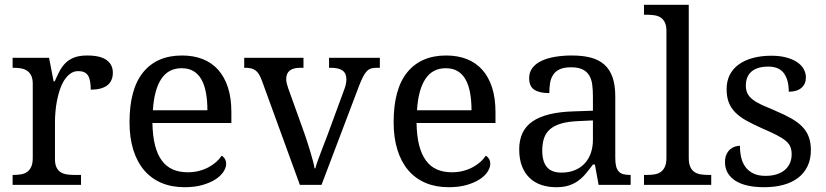

<svg xmlns="http://www.w3.org/2000/svg" viewBox="-20 -780 3485 810"><path d="M321.8 0H33.2V-42H36.1Q53.2 -42 68.1 -44.4Q83 -46.9 94 -54.4Q105 -62 111.6 -76.2Q118.2 -90.3 118.2 -113.8V-425.8Q118.2 -447.8 111.6 -461.2Q105 -474.6 93.8 -481.9Q82.5 -489.3 67.6 -491.7Q52.7 -494.1 36.1 -494.1H33.2V-536.1H187L206.1 -437H210.9Q220.7 -459.5 231 -479.2Q241.2 -499 256.1 -513.9Q271 -528.8 293 -537.4Q314.9 -545.9 348.1 -545.9Q402.8 -545.9 429.4 -526.9Q456.1 -507.8 456.1 -473.1Q456.1 -457.5 450.9 -444.3Q445.8 -431.2 434.6 -421.6Q423.3 -412.1 405.8 -407Q388.2 -401.9 362.8 -401.9Q362.8 -443.4 351.1 -461.7Q339.4 -480 310.1 -480Q291.5 -480 276.9 -469.5Q262.2 -459 251.2 -441.7Q240.2 -424.3 232.7 -401.9Q225.1 -379.4 220.5 -355.7Q215.8 -332 213.9 -308.6Q211.9 -285.2 211.9 -266.1V-108.9Q211.9 -86.9 218.5 -73.5Q225.1 -60.1 236.3 -53.2Q247.6 -46.4 262.5 -44.2Q277.3 -42 293.9 -42H321.8Z M746.1 -492.2Q690.4 -492.2 660.4 -447Q630.4 -401.9 625 -314.9H855Q855 -354.5 849.1 -387.2Q843.3 -419.9 830.6 -443.4Q817.9 -466.8 797.1 -479.5Q776.4 -492.2 746.1 -492.2ZM758.3 9.8Q704.1 9.8 660.9 -8.5Q617.7 -26.9 587.9 -62Q558.1 -97.2 542.2 -148.2Q526.4 -199.2 526.4 -264.2Q526.4 -404.3 584 -475.1Q641.6 -545.9 748 -545.9Q796.4 -545.9 835 -530.8Q873.5 -515.6 900.4 -485.6Q927.2 -455.6 941.7 -410.9Q956.1 -366.2 956.1 -307.1V-261.2H623Q624 -206.5 634 -167.2Q644 -127.9 662.8 -102.5Q681.6 -77.1 709 -65.2Q736.3 -53.2 772 -53.2Q797.9 -53.2 820.1 -59.1Q842.3 -64.9 860.4 -74.7Q878.4 -84.5 892.3 -96.9Q906.2 -109.4 915 -123Q921.9 -120.1 928 -110.8Q934.1 -101.6 934.1 -88.9Q934.1 -73.7 923.3 -56.4Q912.6 -39.1 890.6 -24.4Q868.7 -9.8 835.7 0Q802.7 9.8 758.3 9.8Z M1010.3 -494.1V-536.1H1260.3V-494.1H1247.6Q1217.3 -494.1 1202.4 -482.4Q1187.5 -470.7 1187.5 -445.8Q1187.5 -437.5 1189.5 -429Q1191.4 -420.4 1195.3 -409.2L1263.2 -220.2Q1269.5 -202.6 1276.4 -181.4Q1283.2 -160.2 1289.3 -139.6Q1295.4 -119.1 1300.3 -100.8Q1305.2 -82.5 1307.1 -69.8H1310.5Q1313 -80.6 1318.6 -96.4Q1324.2 -112.3 1331.3 -131.1Q1338.4 -149.9 1345.9 -169.4Q1353.5 -189 1360.4 -207L1432.1 -401.9Q1437 -414.1 1439.2 -425.3Q1441.4 -436.5 1441.4 -444.8Q1441.4 -470.7 1425 -482.4Q1408.7 -494.1 1375.5 -494.1H1368.2V-536.1H1582.5V-494.1H1570.3Q1555.7 -494.1 1545.4 -491Q1535.2 -487.8 1526.9 -479Q1518.6 -470.2 1511 -455.1Q1503.4 -439.9 1494.1 -416L1336.4 0H1245.1L1084.5 -440.9Q1078.6 -456.5 1072.3 -466.8Q1065.9 -477.1 1057.6 -483.2Q1049.3 -489.3 1038.6 -491.7Q1027.8 -494.1 1013.2 -494.1Z M1860.4 -492.2Q1804.7 -492.2 1774.7 -447Q1744.6 -401.9 1739.3 -314.9H1969.2Q1969.2 -354.5 1963.4 -387.2Q1957.5 -419.9 1944.8 -443.4Q1932.1 -466.8 1911.4 -479.5Q1890.6 -492.2 1860.4 -492.2ZM1872.6 9.8Q1818.4 9.8 1775.1 -8.5Q1731.9 -26.9 1702.1 -62Q1672.4 -97.2 1656.5 -148.2Q1640.6 -199.2 1640.6 -264.2Q1640.6 -404.3 1698.2 -475.1Q1755.9 -545.9 1862.3 -545.9Q1910.6 -545.9 1949.2 -530.8Q1987.8 -515.6 2014.6 -485.6Q2041.5 -455.6 2055.9 -410.9Q2070.3 -366.2 2070.3 -307.1V-261.2H1737.3Q1738.3 -206.5 1748.3 -167.2Q1758.3 -127.9 1777.1 -102.5Q1795.9 -77.1 1823.2 -65.2Q1850.6 -53.2 1886.2 -53.2Q1912.1 -53.2 1934.3 -59.1Q1956.5 -64.9 1974.6 -74.7Q1992.7 -84.5 2006.6 -96.9Q2020.5 -109.4 2029.3 -123Q2036.1 -120.1 2042.2 -110.8Q2048.3 -101.6 2048.3 -88.9Q2048.3 -73.7 2037.6 -56.4Q2026.9 -39.1 2004.9 -24.4Q1982.9 -9.8 1950 0Q1917 9.8 1872.6 9.8Z M2267.6 -145Q2267.6 -98.1 2287.4 -75Q2307.1 -51.8 2348.6 -51.8Q2378.9 -51.8 2403.6 -61.5Q2428.2 -71.3 2445.6 -89.4Q2462.9 -107.4 2472.2 -133.3Q2481.4 -159.2 2481.4 -190.9V-272L2417.5 -269Q2375 -267.1 2346.4 -258.5Q2317.9 -250 2300.3 -234.6Q2282.7 -219.2 2275.1 -196.8Q2267.6 -174.3 2267.6 -145ZM2388.7 -496.1Q2359.9 -496.1 2342 -488Q2324.2 -480 2314.2 -465.3Q2304.2 -450.7 2300.8 -430.7Q2297.4 -410.6 2297.4 -387.2Q2255.9 -387.2 2234.1 -401.4Q2212.4 -415.5 2212.4 -450.2Q2212.4 -476.1 2226.6 -494.1Q2240.7 -512.2 2265.4 -523.7Q2290 -535.2 2322.8 -540.5Q2355.5 -545.9 2392.6 -545.9Q2438.5 -545.9 2472.7 -536.9Q2506.8 -527.8 2529.8 -507.3Q2552.7 -486.8 2564.2 -453.9Q2575.7 -420.9 2575.7 -373V-113.8Q2575.7 -92.8 2579.1 -79.1Q2582.5 -65.4 2589.8 -57.1Q2597.2 -48.8 2609.1 -45.4Q2621.1 -42 2637.7 -42H2640.6V0H2505.4L2489.7 -85.9H2481.4Q2465.8 -64.9 2451.2 -47.4Q2436.5 -29.8 2418.9 -17.1Q2401.4 -4.4 2379.2 2.7Q2356.9 9.8 2325.7 9.8Q2292.5 9.8 2263.9 0.2Q2235.4 -9.3 2214.6 -29.1Q2193.8 -48.8 2182.1 -78.9Q2170.4 -108.9 2170.4 -149.9Q2170.4 -229.5 2227.1 -268.1Q2283.7 -306.6 2398.4 -310.1L2481.4 -313V-373Q2481.4 -399.9 2478.5 -422.6Q2475.6 -445.3 2465.8 -461.7Q2456.1 -478 2437.7 -487.1Q2419.4 -496.1 2388.7 -496.1Z M2709.5 -42Q2726.6 -42 2741.5 -44.4Q2756.3 -46.9 2767.3 -54.4Q2778.3 -62 2784.9 -76.2Q2791.5 -90.3 2791.5 -113.8V-649.9Q2791.5 -671.9 2784.9 -685.3Q2778.3 -698.7 2767.1 -706.1Q2755.9 -713.4 2741 -715.6Q2726.1 -717.8 2709.5 -717.8H2696.8V-759.8H2885.7V-113.8Q2885.7 -90.3 2892.1 -76.2Q2898.4 -62 2909.7 -54.4Q2920.9 -46.9 2935.8 -44.4Q2950.7 -42 2967.8 -42H2980.5V0H2696.8V-42Z M3203.6 9.8Q3166 9.8 3135.5 3.2Q3105 -3.4 3083.5 -16.8Q3062 -30.3 3050.3 -50Q3038.6 -69.8 3038.6 -96.2Q3038.6 -116.2 3045.2 -129.6Q3051.8 -143.1 3061.3 -150.9Q3070.8 -158.7 3081.8 -161.9Q3092.8 -165 3101.6 -165Q3101.6 -138.7 3106.9 -115.7Q3112.3 -92.8 3125 -75.4Q3137.7 -58.1 3158.4 -48.1Q3179.2 -38.1 3209.5 -38.1Q3236.3 -38.1 3256.8 -44.7Q3277.3 -51.3 3291.3 -63.2Q3305.2 -75.2 3312.5 -92Q3319.8 -108.9 3319.8 -128.9Q3319.8 -147.5 3314.2 -160.9Q3308.6 -174.3 3294.7 -186Q3280.8 -197.8 3256.8 -210Q3232.9 -222.2 3196.8 -237.8Q3158.2 -254.9 3129.6 -270.8Q3101.1 -286.6 3082.5 -305.2Q3064 -323.7 3054.7 -347.4Q3045.4 -371.1 3045.4 -403.8Q3045.4 -438 3058.8 -464.4Q3072.3 -490.7 3097.2 -508.5Q3122.1 -526.4 3156.7 -535.6Q3191.4 -544.9 3233.9 -544.9Q3269.5 -544.9 3296.9 -537.6Q3324.2 -530.3 3342.8 -517.8Q3361.3 -505.4 3370.6 -488.5Q3379.9 -471.7 3379.9 -453.1Q3379.9 -425.8 3361.1 -409.4Q3342.3 -393.1 3307.6 -393.1Q3307.6 -443.4 3286.9 -471.2Q3266.1 -499 3221.7 -499Q3196.3 -499 3178.2 -493.2Q3160.2 -487.3 3148.7 -476.6Q3137.2 -465.8 3131.8 -451.2Q3126.5 -436.5 3126.5 -418.9Q3126.5 -399.9 3133.3 -386Q3140.1 -372.1 3155 -360.4Q3169.9 -348.6 3193.6 -337.6Q3217.3 -326.7 3250.5 -313Q3290 -296.4 3318.4 -280.3Q3346.7 -264.2 3365 -245.1Q3383.3 -226.1 3392.1 -202.1Q3400.9 -178.2 3400.9 -147Q3400.9 -107.9 3386.7 -78.6Q3372.6 -49.3 3346.7 -29.5Q3320.8 -9.8 3284.4 0Q3248 9.8 3203.6 9.8Z"/></svg>

Font: Droid-TTFautohint Serif
Style: Regular
Weight: 400
Foundry: Ascender Corporation
Version: Version 1.00; ttfautohint (v1.00rc1.4-1a1c-dirty) -l 8 -r 50